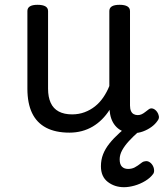

<svg xmlns="http://www.w3.org/2000/svg" viewBox="-20 -535 685 799"><path d="M269 17Q211 17 172 -3.5Q133 -24 113.5 -64.5Q94 -105 94 -166V-489Q94 -502 104.5 -508.5Q115 -515 136 -515Q158 -515 169 -508.5Q180 -502 180 -489V-166Q180 -131 191 -107Q202 -83 224.5 -71Q247 -59 280 -59Q308 -59 332 -68Q356 -77 375.5 -92.5Q395 -108 410 -130Q425 -152 435 -177V-489Q435 -502 445.5 -508.5Q456 -515 478 -515Q499 -515 510 -508.5Q521 -502 521 -489V-96Q521 -82 525 -73Q529 -64 536.5 -60Q544 -56 553 -56Q562 -56 569.5 -59.5Q577 -63 584.5 -69Q592 -75 599 -80Q607 -86 616.5 -83Q626 -80 634 -69Q639 -62 641 -52Q643 -42 636 -33Q626 -18 610 -6.5Q594 5 575 12Q556 19 536 19Q512 19 494.5 12.5Q477 6 465 -6Q453 -18 446 -34Q439 -50 437 -69L436 -78Q422 -56 404.5 -38.5Q387 -21 366 -8.5Q345 4 320.5 10.5Q296 17 269 17ZM496 244Q457 244 428.5 222Q400 200 400 157Q400 130 409 107Q418 84 435.5 62Q453 40 478.5 17Q504 -6 538 -32L600 -33V-24Q577 -5 555.5 14Q534 33 516.5 52Q499 71 488.5 90Q478 109 478 128Q478 149 487.5 158.5Q497 168 513 168Q528 168 540 162Q552 156 571 141Q578 136 588 135.5Q598 135 608 144Q618 154 620.5 167Q623 180 618 188Q606 205 584.5 218Q563 231 539.5 237.5Q516 244 496 244Z"/></svg>

Font: Playwrite HU
Style: Regular
Weight: 400
Designer: Veronika Burian, José Scaglione
Foundry: TypeTogether
Version: Version 1.002